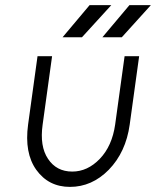

<svg xmlns="http://www.w3.org/2000/svg" viewBox="-20 -720 611 752"><path d="M381 -574H457L571 -700H487ZM225 -574H301L416 -700H331ZM127 -500 90 -232Q75 -121 122 -55Q170 12 254 12Q340 12 406 -55Q473 -124 488 -232L525 -500H468L431 -232Q419 -148 371 -98Q323 -48 263 -48Q201 -48 168 -98Q135 -147 147 -232L184 -500Z"/></svg>

Font: Unageo
Style: Light-Italic
Weight: 300
Designer: Richard Sepsi
Foundry: Richard Sepsi
Version: Version 2.000